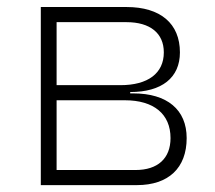

<svg xmlns="http://www.w3.org/2000/svg" viewBox="-20 -538 626 558"><path d="M98.6 0H377.9C469.7 0 522.5 -49.8 522.5 -136.7C522.5 -219.2 465.8 -266.6 367.2 -266.6H358.4V-270.5C450.2 -270.5 502.9 -312 502.9 -385.7C502.9 -469.7 446.3 -517.6 347.7 -517.6H98.6ZM144.5 -43.9V-246.6H342.8C427.2 -246.6 475.6 -206.5 475.6 -136.7C475.6 -77.6 438.5 -43.9 374 -43.9ZM144.5 -290.5V-473.6H347.7C416.5 -473.6 456.1 -441.4 456.1 -385.7C456.1 -325.2 410.2 -290.5 330.1 -290.5Z"/></svg>

Font: Cascadia Code PL ExtraLight
Style: Regular
Weight: 200
Monospace: yes
Designer: Aaron Bell
Foundry: Saja Typeworks
Version: Version 2404.023